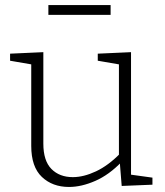

<svg xmlns="http://www.w3.org/2000/svg" viewBox="-20 -735 653 762"><path d="M254 7Q188 7 146 -33Q104 -73 104 -156V-489L113 -478L20 -494V-522L152 -528V-165Q152 -97 184 -64.5Q216 -32 269 -32Q312 -32 361 -55Q410 -78 458 -127L452 -113V-490L461 -478L368 -494V-522L500 -528V-35L491 -43L585 -30V-2L463 3L455 -96L463 -93Q413 -41 358 -17Q303 7 254 7ZM419 -715V-676H172V-715Z"/></svg>

Font: Bitter Thin Light
Style: Regular
Weight: 300
Version: Version 2.002